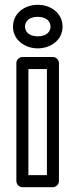

<svg xmlns="http://www.w3.org/2000/svg" viewBox="-20 -753 317 798"><path d="M137 -602C101 -602 84 -621 84 -642C84 -664 101 -683 137 -683C173 -683 190 -664 190 -642C190 -621 173 -602 137 -602ZM137 -552C191 -552 240 -587 240 -642C240 -698 192 -733 137 -733C82 -733 34 -698 34 -642C34 -587 83 -552 137 -552ZM98 -25V-466H175V-25ZM48 0C48 11 58 25 73 25H200C211 25 225 15 225 0V-491C225 -502 215 -516 200 -516H73C62 -516 48 -506 48 -491Z"/></svg>

Font: Falling Sky
Style: ExtOu
Weight: 400
Designer: Paul D. Hunt
Foundry: Adobe Systems Incorporated
Version: Version 1.02